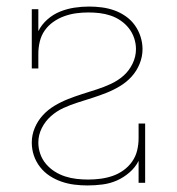

<svg xmlns="http://www.w3.org/2000/svg" viewBox="-20 -558 540 586"><path d="M247 8Q227 8 207 5.5Q187 3 168 -3.5Q149 -10 132 -21Q115 -32 102.5 -48Q90 -64 83.5 -83Q77 -102 77 -123Q77 -146 86 -167.5Q95 -189 110.5 -206Q126 -223 146 -235Q166 -247 187.5 -255.5Q209 -264 231 -271Q253 -278 275 -285Q297 -292 318.5 -302Q340 -312 357 -327Q374 -342 384.5 -363.5Q395 -385 395 -408Q395 -425 389.5 -441.5Q384 -458 373.5 -471.5Q363 -485 348.5 -495Q334 -505 317.5 -510.5Q301 -516 284 -518Q267 -520 250 -520Q231 -520 212.5 -517.5Q194 -515 176 -508.5Q158 -502 142.5 -491Q127 -480 116.5 -465Q106 -450 101.5 -431.5Q97 -413 97 -394V-349H77V-530H97V-463Q107 -483 124.5 -498.5Q142 -514 163 -522.5Q184 -531 206.5 -534.5Q229 -538 252 -538Q271 -538 290.5 -535.5Q310 -533 328.5 -526.5Q347 -520 363.5 -508.5Q380 -497 391.5 -481Q403 -465 409 -446Q415 -427 415 -408Q415 -385 406 -363Q397 -341 381.5 -324Q366 -307 346 -295Q326 -283 304.5 -274.5Q283 -266 261 -259Q239 -252 217 -245Q195 -238 174 -228.5Q153 -219 135.5 -203.5Q118 -188 107.5 -167Q97 -146 97 -123Q97 -105 103 -88Q109 -71 120.5 -57.5Q132 -44 147 -34.5Q162 -25 179 -19.5Q196 -14 214 -12Q232 -10 249 -10Q268 -10 287 -12.5Q306 -15 323.5 -21Q341 -27 356.5 -38Q372 -49 383 -64.5Q394 -80 398.5 -98.5Q403 -117 403 -136V-181H423V0H403V-67Q393 -47 375 -31.5Q357 -16 336.5 -7Q316 2 293 5Q270 8 247 8Z"/></svg>

Font: Iosevka Slab Thin
Style: Regular
Weight: 100
Monospace: yes
Designer: Belleve Invis
Foundry: Belleve Invis
Version: Version 11.1.0; ttfautohint (v1.8.3)